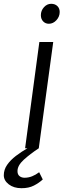

<svg xmlns="http://www.w3.org/2000/svg" viewBox="-67 -780 362 1010"><path d="M46 210Q5.5 210 -20.8 189.8Q-47 169.5 -47 142Q-47 112.5 -29.5 87.2Q-12 62 16.5 40.2Q45 18.5 77 0H65L140 -559H213L137 0Q91.5 30 58.2 60.2Q25 90.5 25 120Q25 138 35.8 146.5Q46.5 155 62 155Q82.5 155 101.5 147.5Q120.5 140 139 126L158 164Q138 182.5 111.2 196.2Q84.5 210 46 210ZM190 -655Q172 -655 160 -667.5Q148 -680 148 -700Q148 -724 164.2 -742Q180.5 -760 202 -760Q222.5 -760 234.8 -748Q247 -736 247 -717Q247 -692.5 229.8 -673.8Q212.5 -655 190 -655Z"/></svg>

Font: Koeln Type Sans Light
Style: Italic
Weight: 300
Italic angle: -7.5°
Designer: Eben Sorkin
Foundry: Eben Sorkin
Version: Version 2.001